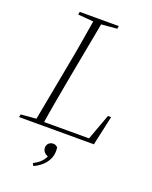

<svg xmlns="http://www.w3.org/2000/svg" viewBox="-165 -762 854 1082"><g transform="rotate(20 262.5 -221.0)"><path d="M2 0 6 -17 111 -26H128L125 0ZM93 0 161 -363Q176 -440 189 -518Q202 -596 215 -674H263L195 -311Q181 -234 167 -156Q153 -78 141 0ZM118 -657 121 -674H355L352 -657L247 -648H226ZM117 0 121 -22H435L408 -6L471 -177H490L451 0ZM264 108Q264 137 251.5 161Q239 185 218 203Q197 221 172 232L164 217Q182 208 196 197Q210 186 219.5 172.5Q229 159 235 144L236 155Q217 149 207.5 137.5Q198 126 198 112Q198 96 208.5 85.5Q219 75 235 75Q244 75 250 78Q256 81 262 86Q263 91 263.5 96.5Q264 102 264 108Z"/></g></svg>

Font: Source Serif 4 48pt Light
Style: Italic
Weight: 300
Italic angle: -12°
Designer: Frank Grießhammer
Foundry: Adobe Systems Incorporated
Version: Version 4.004;hotconv 1.0.116;makeotfexe 2.5.65601